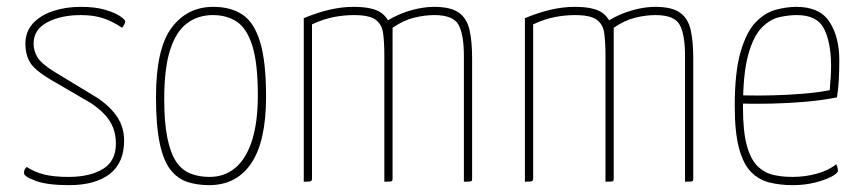

<svg xmlns="http://www.w3.org/2000/svg" viewBox="-20 -530 2506 560"><path d="M181 10Q118 10 84 -2.5Q50 -15 50 -25Q50 -30 51.5 -34.5Q53 -39 58 -43Q81 -28 109 -21Q137 -14 180 -14Q242 -14 280 -37Q318 -60 318 -111Q318 -149 300 -177Q282 -205 244 -230L129 -297Q80 -326 67 -349Q54 -372 54 -402Q54 -437 75.5 -461Q97 -485 134 -497.5Q171 -510 215 -510Q258 -510 286.5 -501.5Q315 -493 330 -483Q345 -473 345 -467Q345 -460 336 -449Q308 -468 280.5 -477Q253 -486 215 -486Q158 -486 118 -465Q78 -444 78 -403Q78 -381 89.5 -362.5Q101 -344 138 -321L265 -244Q303 -218 322.5 -188Q342 -158 342 -120Q342 -55 300 -22.5Q258 10 181 10Z M590 10Q556 10 527.5 1Q499 -8 478 -34Q457 -60 446 -111.5Q435 -163 435 -248Q435 -388 480.5 -449Q526 -510 602 -510Q653 -510 687 -487.5Q721 -465 738.5 -408Q756 -351 756 -248Q756 -118 713 -54Q670 10 590 10ZM591 -14Q635 -14 666.5 -40.5Q698 -67 715 -120Q732 -173 732 -252Q732 -346 716 -396.5Q700 -447 671 -466.5Q642 -486 601 -486Q558 -486 526 -462.5Q494 -439 476.5 -385.5Q459 -332 459 -241Q459 -173 468 -128.5Q477 -84 493.5 -59Q510 -34 535 -24Q560 -14 591 -14Z M866 0V-477Q907 -494 942.5 -502Q978 -510 1011 -510Q1068 -510 1092 -492.5Q1116 -475 1120.5 -443.5Q1125 -412 1125 -368V-10Q1125 -5 1124 -3Q1123 -1 1118 -0.5Q1113 0 1101 0V-367Q1101 -406 1097.5 -432.5Q1094 -459 1075.5 -472.5Q1057 -486 1012 -486Q984 -486 954.5 -480.5Q925 -475 890 -459V-10Q890 -5 888.5 -3Q887 -1 882 -0.5Q877 0 866 0ZM1101 0V-464Q1125 -480 1150 -490Q1175 -500 1199.5 -505Q1224 -510 1246 -510Q1295 -510 1318.5 -493Q1342 -476 1349.5 -442.5Q1357 -409 1357 -360V-10Q1357 -5 1356 -3Q1355 -1 1350 -0.5Q1345 0 1333 0V-367Q1333 -429 1317.5 -457.5Q1302 -486 1247 -486Q1219 -486 1188 -478.5Q1157 -471 1125 -449V-10Q1125 -5 1123.5 -3Q1122 -1 1117 -0.5Q1112 0 1101 0Z M1511 0V-477Q1552 -494 1587.5 -502Q1623 -510 1656 -510Q1713 -510 1737 -492.5Q1761 -475 1765.5 -443.5Q1770 -412 1770 -368V-10Q1770 -5 1769 -3Q1768 -1 1763 -0.5Q1758 0 1746 0V-367Q1746 -406 1742.5 -432.5Q1739 -459 1720.5 -472.5Q1702 -486 1657 -486Q1629 -486 1599.5 -480.5Q1570 -475 1535 -459V-10Q1535 -5 1533.5 -3Q1532 -1 1527 -0.5Q1522 0 1511 0ZM1746 0V-464Q1770 -480 1795 -490Q1820 -500 1844.5 -505Q1869 -510 1891 -510Q1940 -510 1963.5 -493Q1987 -476 1994.5 -442.5Q2002 -409 2002 -360V-10Q2002 -5 2001 -3Q2000 -1 1995 -0.5Q1990 0 1978 0V-367Q1978 -429 1962.5 -457.5Q1947 -486 1892 -486Q1864 -486 1833 -478.5Q1802 -471 1770 -449V-10Q1770 -5 1768.5 -3Q1767 -1 1762 -0.5Q1757 0 1746 0Z M2292 10Q2256 10 2225 2.5Q2194 -5 2171 -28Q2148 -51 2135.5 -97.5Q2123 -144 2123 -221Q2123 -320 2140 -378.5Q2157 -437 2184 -465Q2211 -493 2242.5 -501.5Q2274 -510 2303 -510Q2371 -510 2399.5 -466Q2428 -422 2428 -354Q2428 -325 2426.5 -297Q2425 -269 2421 -246Q2376 -237 2327 -233Q2278 -229 2236 -228Q2194 -227 2168 -227.5Q2142 -228 2142 -228V-252Q2142 -252 2168.5 -251.5Q2195 -251 2235.5 -252Q2276 -253 2320 -256.5Q2364 -260 2400 -267Q2402 -290 2403 -307Q2404 -324 2404 -342Q2403 -408 2383 -447Q2363 -486 2304 -486Q2280 -486 2253 -480Q2226 -474 2201.5 -449Q2177 -424 2162 -369Q2147 -314 2147 -217Q2147 -147 2158 -106.5Q2169 -66 2189 -46Q2209 -26 2235 -20Q2261 -14 2291 -14Q2328 -14 2362.5 -23.5Q2397 -33 2419 -51Q2422 -45 2423 -40Q2424 -35 2424 -32Q2424 -25 2405.5 -15Q2387 -5 2357 2.5Q2327 10 2292 10Z"/></svg>

Font: Yanone Kaffeesatz ExtraLight ExtraLight
Style: Regular
Weight: 250
Version: Version 2.003